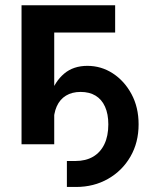

<svg xmlns="http://www.w3.org/2000/svg" viewBox="-20 -556 593 740"><path d="M237.8 164.6V64.5H270.5Q310.5 64.5 338.9 47.9Q367.2 31.2 382.3 -0.2Q397.5 -31.7 397.5 -76.7Q397.5 -116.7 384.8 -144.8Q372.1 -172.9 348.4 -187.3Q324.7 -201.7 290.5 -201.7Q257.8 -201.7 234.4 -187.5Q210.9 -173.3 198.7 -146Q186.5 -118.7 186.5 -79.6H157.7Q157.7 -141.6 174.8 -191.9Q191.9 -242.2 227.3 -272.2Q262.7 -302.2 316.9 -302.2Q370.1 -302.2 414.8 -273.2Q459.5 -244.1 486.8 -193.4Q514.2 -142.6 514.2 -76.7Q514.2 -6.8 482.7 47.6Q451.2 102.1 396.5 133.3Q341.8 164.6 272.9 164.6ZM423.8 -535.6V-430.7H189V0H63V-535.6Z"/></svg>

Font: Inter 20pt SemiBold
Style: Regular
Weight: 600
Version: Version 4.001;git-66647c0bb